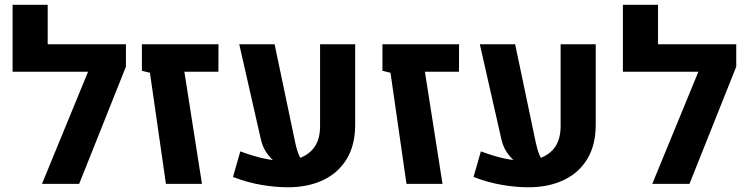

<svg xmlns="http://www.w3.org/2000/svg" viewBox="-20 -770 3137 804"><path d="M32.7 -469.7V-750H179.7V-584.5H456.1V-469.7ZM507.3 -490.7 311.5 0H155.8L396 -584.5H507.3Z M674.8 0 607.9 -465.3 574.2 -473.6V-584.5H895L894.5 -469.7H752L825.7 0Z M1185.1 14.2Q1134.3 14.2 1076.7 4.6Q1019 -4.9 955.6 -28.8L986.3 -136.2Q1038.1 -116.7 1082.5 -106.9Q1127 -97.2 1163.6 -96.7Q1235.8 -96.7 1278.1 -133.3Q1320.3 -169.9 1320.3 -240.7V-584.5H1467.3V-248Q1467.3 -162.1 1431.6 -103.8Q1396 -45.4 1332.5 -15.6Q1269 14.2 1185.1 14.2ZM981.9 -584.5H1129.9L1216.8 -170.4Q1223.1 -141.1 1232.9 -118.2Q1242.7 -95.2 1262.2 -77.1L1151.4 -77.6Q1127.4 -91.3 1104.2 -119.6Q1081.1 -147.9 1072.8 -184.6Z M1682.1 0 1615.2 -465.3 1581.5 -473.6V-584.5H1902.3L1901.9 -469.7H1759.3L1833 0Z M2192.4 14.2Q2141.6 14.2 2084 4.6Q2026.4 -4.9 1962.9 -28.8L1993.7 -136.2Q2045.4 -116.7 2089.8 -106.9Q2134.3 -97.2 2170.9 -96.7Q2243.2 -96.7 2285.4 -133.3Q2327.6 -169.9 2327.6 -240.7V-584.5H2474.6V-248Q2474.6 -162.1 2439 -103.8Q2403.3 -45.4 2339.8 -15.6Q2276.4 14.2 2192.4 14.2ZM1989.3 -584.5H2137.2L2224.1 -170.4Q2230.5 -141.1 2240.2 -118.2Q2250 -95.2 2269.5 -77.1L2158.7 -77.6Q2134.8 -91.3 2111.6 -119.6Q2088.4 -147.9 2080.1 -184.6Z M2588.4 -469.7V-750H2735.4V-584.5H3011.7V-469.7ZM3063 -490.7 2867.2 0H2711.4L2951.7 -584.5H3063Z"/></svg>

Font: Heebo
Style: Bold
Weight: 700
Designer: Oded Ezer
Foundry: Ezer Type House
Version: Version 3.100